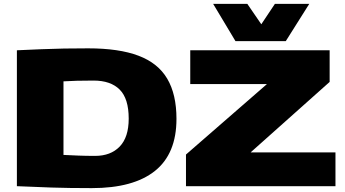

<svg xmlns="http://www.w3.org/2000/svg" viewBox="-20 -959 1777 989"><path d="M453 10Q334 10 244 7Q154 4 67 0V-700Q134 -703 193 -705.5Q252 -708 310.5 -709Q369 -710 434 -710Q593 -710 693.5 -672Q794 -634 841.5 -553.5Q889 -473 889 -347Q889 -167 778 -78.5Q667 10 453 10ZM470 -156Q550 -156 596.5 -204Q643 -252 643 -348Q643 -451 596.5 -497.5Q550 -544 462 -544Q416 -544 376 -543Q336 -542 307 -540V-161Q349 -159 385.5 -157.5Q422 -156 470 -156ZM938 0V-163L1354 -525V-526H960V-700H1678V-537L1272 -175V-174H1708V0ZM1573 -939 1452 -747H1193L1078 -939H1254L1326 -834L1396 -939Z"/></svg>

Font: Georama Extended ExtraBold
Style: Regular
Weight: 800
Width: 7
Designer: Jean-Baptiste Levee
Foundry: Production Type
Version: Version 1.000